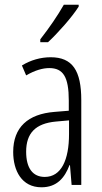

<svg xmlns="http://www.w3.org/2000/svg" viewBox="-20 -785 431 815"><path d="M314 -757V-765H251C223 -716 192 -671 151 -618V-606H184C224 -643 285 -711 314 -757ZM195 -542C153 -542 110 -530 73 -507L91 -465C129 -487 162 -496 189 -496C248 -496 272 -459 272 -358V-315L211 -310C99 -301 36 -245 36 -140C36 -61 72 10 156 10C222 10 255 -31 275 -84H277L284 0H325V-360C325 -485 288 -542 195 -542ZM217 -269 273 -274V-216C273 -106 240 -34 170 -34C120 -34 91 -70 91 -141C91 -220 131 -261 217 -269Z"/></svg>

Font: Noto Sans Georgian ExtraCondensed Light
Style: Regular
Weight: 300
Width: 2
Designer: Monotype Design Team, Akaki Razmadze
Foundry: Google LLC
Version: Version 2.005